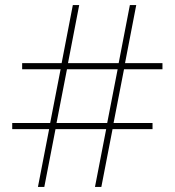

<svg xmlns="http://www.w3.org/2000/svg" viewBox="-20 -734 686 754"><path d="M467 -462H618V-486H471L515 -714H490L446 -486H247L291 -714H266L222 -486H67V-462H218L177 -251H28V-227H173L129 0H154L198 -227H397L353 0H378L422 -227H579V-251H426ZM202 -251 243 -462H442L401 -251Z"/></svg>

Font: Noto Sans Canadian Aboriginal Thin
Style: Regular
Weight: 100
Designer: Monotype Design Team, Typotheque's Kevin King
Foundry: Monotype Imaging Inc.
Version: Version 2.004